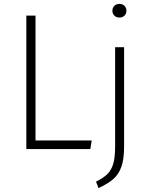

<svg xmlns="http://www.w3.org/2000/svg" viewBox="-20 -764 765 984"><path d="M162 -44H450L443 0H115V-684H162ZM616 -14Q616 52 602 91Q588 130 561 153.5Q534 177 485 200L472 167Q510 148 530 128.5Q550 109 560 76.5Q570 44 570 -13V-522H616ZM628 -709Q628 -694 618 -684Q608 -674 592 -674Q576 -674 566 -684Q556 -694 556 -709Q556 -724 566 -734Q576 -744 592 -744Q608 -744 618 -734Q628 -724 628 -709Z"/></svg>

Font: FiraGO ExtraLight
Style: Regular
Weight: 200
Designer: bBox Type
Foundry: bBox Type GmbH
Version: Version 1.001